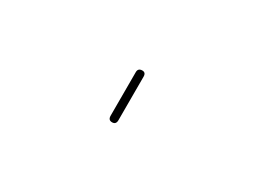

<svg xmlns="http://www.w3.org/2000/svg" viewBox="-26 -499 553 417"><g transform="rotate(30 250.0 -290.0)"><path d="M240.2 -235.4V-344.7Q240.2 -354.5 250 -355Q259.8 -355.5 259.8 -344.7V-235.4Q259.8 -224.6 250 -224.6Q240.2 -224.6 240.2 -235.4Z"/></g></svg>

Font: Rounded-L Mgen+ 2m thin
Style: Regular
Weight: 100
Designer: [Source Han Sans]
Ryoko NISHIZUKA  (kana & ideographs); Paul D. Hunt (Latin, Greek & Cyrillic); Wenlong ZHANG  (bopomofo
Version: Version 1.059.20150602